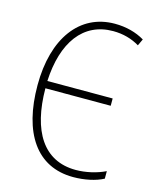

<svg xmlns="http://www.w3.org/2000/svg" viewBox="-111 -802 722 889"><g transform="rotate(15 250.0 -357.0)"><path d="M325 11C378 11 432 0 469 -20V-56C428 -36 376 -24 328 -24C173 -24 96 -149 95 -353H408V-388H95C104 -576 187 -690 330 -690C378 -690 420 -678 457 -656L472 -688C432 -712 383 -725 329 -725C161 -725 56 -583 56 -358C56 -130 149 11 325 11Z"/></g></svg>

Font: Noto Sans Mono ExtraCondensed ExtraLight
Style: Regular
Weight: 200
Width: 2
Designer: Monotype Design Team
Foundry: Monotype Imaging Inc.
Version: Version 2.014